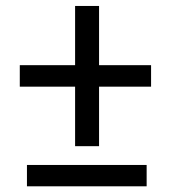

<svg xmlns="http://www.w3.org/2000/svg" viewBox="-20 -639 575 654"><path d="M317.4 -417H494.6V-343.8H317.4V-141.1H235.8V-343.8H47.4V-417H235.8V-618.7H317.4ZM479.5 -4.4H71.8V-77.1H479.5Z"/></svg>

Font: Roboto Web
Style: Regular
Weight: 400
Designer: Google
Version: Version 1.200310; 2013